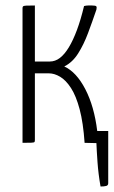

<svg xmlns="http://www.w3.org/2000/svg" viewBox="-20 -520 414 699"><path d="M346 159Q338 113 335 70.5Q332 28 331 1L288 0Q283 -73 270 -122Q257 -171 238.5 -199.5Q220 -228 199 -240.5Q178 -253 158 -253H107V-10Q107 -5 105.5 -3Q104 -1 94.5 -0.5Q85 0 62 0V-490Q62 -495 64 -497Q66 -499 75.5 -499.5Q85 -500 107 -500V-296H161Q181 -296 198 -309Q215 -322 230.5 -347.5Q246 -373 260 -410.5Q274 -448 286 -498Q294 -500 301 -500Q308 -500 315 -500Q328 -500 330.5 -497Q333 -494 331 -485Q316 -441 300.5 -399.5Q285 -358 264.5 -325.5Q244 -293 214 -278Q258 -258 290.5 -195.5Q323 -133 334 -43H374V147Q374 155 366.5 157Q359 159 346 159Z"/></svg>

Font: Yanone Kaffeesatz Light
Style: Regular
Weight: 300
Designer: Yanone (Cyrillic: Daniel Pouzeot, Huerta Tipografica, and Cyreal)
Foundry: Yanone
Version: Version 2.003